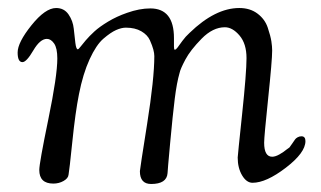

<svg xmlns="http://www.w3.org/2000/svg" viewBox="-20 -453 802 479"><path d="M24 -322Q24 -347 58.5 -390Q93 -433 120 -433Q140 -433 151 -417Q162 -401 164 -381.5Q166 -362 168 -346Q170 -330 174 -330Q176 -330 180.5 -336Q185 -342 194 -352.5Q203 -363 215.5 -374.5Q228 -386 249.5 -399Q271 -412 297 -421Q328 -432 355 -432Q414 -432 414 -358V-337Q414 -329 416 -329Q419 -329 423 -334.5Q427 -340 435 -351Q443 -362 453 -371Q517 -433 577 -433Q604 -433 622.5 -419Q641 -405 648 -384Q655 -363 657 -350Q659 -337 659 -327Q659 -303 649 -207.5Q639 -112 639 -97Q639 -62 659 -62Q667 -62 677.5 -68Q688 -74 695 -80L702 -85Q705 -89 709.5 -95.5Q714 -102 716 -105Q718 -108 722.5 -110.5Q727 -113 732 -113Q742 -113 742 -101Q742 -72 693 -34.5Q644 3 610 3Q595 3 584 -15.5Q573 -34 573 -60Q573 -64 584 -168Q595 -272 595 -308Q595 -344 577.5 -364.5Q560 -385 541 -385Q511 -385 483 -356.5Q455 -328 442.5 -304.5Q430 -281 428 -271Q421 -247 416 -207Q411 -167 404.5 -96.5Q398 -26 398 -21Q396 6 357 6Q329 6 329 -26Q329 -30 347 -143.5Q365 -257 365 -313Q365 -320 362.5 -329.5Q360 -339 354 -352.5Q348 -366 332.5 -375Q317 -384 294 -384Q283 -384 269.5 -378Q256 -372 238 -356.5Q220 -341 203.5 -305Q187 -269 177 -218Q168 -173 160.5 -100Q153 -27 151 -17Q150 -8 138.5 -1.5Q127 5 113 5Q78 5 78 -29Q78 -46 100.5 -155Q123 -264 123 -307Q123 -333 115 -344.5Q107 -356 97 -356Q80 -356 63 -327Q46 -298 36 -298Q24 -298 24 -322Z"/></svg>

Font: OFL Sorts Mill Goudy TT
Style: Italic
Weight: 500
Italic angle: -6°
Version: Version 003.000